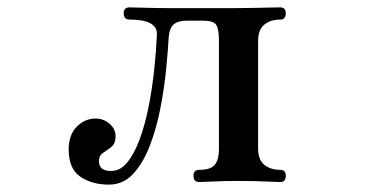

<svg xmlns="http://www.w3.org/2000/svg" viewBox="-20 -493 1040 520"><path d="M275 7Q229 7 197.5 -14.5Q166 -36 166 -88Q166 -128 188 -150Q210 -172 239 -172Q260 -172 276.5 -158Q293 -144 293 -124Q293 -104 281.5 -95Q270 -86 259 -79Q248 -72 248 -56Q248 -30 281 -30Q306 -30 325 -53.5Q344 -77 358.5 -116.5Q373 -156 382.5 -204Q392 -252 397.5 -303Q403 -354 405 -399Q407 -440 331 -440Q315 -440 315 -457Q315 -473 331 -473Q342 -473 374.5 -472Q407 -471 438 -471H617Q635 -471 660.5 -471.5Q686 -472 709 -472.5Q732 -473 739 -473Q754 -473 754 -457Q754 -440 739 -440Q713 -440 696 -426.5Q679 -413 679 -381V-92Q679 -60 696 -46.5Q713 -33 739 -33Q754 -33 754 -17Q754 0 739 0Q732 0 711.5 -1Q691 -2 667.5 -2.5Q644 -3 627 -3Q610 -3 587.5 -2.5Q565 -2 546 -1Q527 0 520 0Q504 0 504 -17Q504 -33 520 -33Q550 -33 561.5 -46.5Q573 -60 573 -90V-383Q573 -413 566 -425Q559 -437 530 -437H486Q462 -437 450.5 -427Q439 -417 437 -393Q435 -357 430 -306Q425 -255 414.5 -200.5Q404 -146 386 -99Q368 -52 341 -22.5Q314 7 275 7Z"/></svg>

Font: Zen Old Mincho Black
Style: Regular
Weight: 900
Designer: Yoshimichi Ohira
Foundry: Positype
Version: Version 1.001